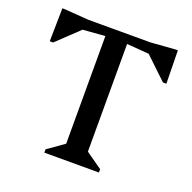

<svg xmlns="http://www.w3.org/2000/svg" viewBox="-124 -823 946 947"><g transform="rotate(20 349.0 -349.5)"><path d="M205.5 0V-17.4L291.8 -78.2V-681.6L339.1 -646.9L72.4 -626.5V-690H625.1V-626.5L358.4 -646.9L405.8 -681.6V-78.2L492.1 -17.4V0ZM42.7 -525.4 45.7 -699.4H59.2L185.3 -690L187.1 -645.5L60.6 -525.4ZM636.9 -525.4 510.4 -645.5 512.2 -690 638.3 -699.4H651.9L654.9 -525.4Z"/></g></svg>

Font: Platypi Light
Style: Regular
Weight: 300
Designer: David Sargent
Foundry: Bolt Cutter Type
Version: Version 1.200